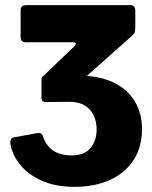

<svg xmlns="http://www.w3.org/2000/svg" viewBox="-20 -550 591 745"><path d="M270 175Q196 175 143 151.5Q90 128 59 90Q28 52 21 11Q17 -14 34 -17L121 -33Q142 -37 146 -23Q157 13 184.5 33Q212 53 259 53Q308 53 331.5 24Q355 -5 355 -48Q355 -79 343 -103.5Q331 -128 306.5 -142Q282 -156 244 -155L159 -154Q141 -154 141 -170V-242Q141 -257 159 -257H279Q363 -257 419 -230.5Q475 -204 503 -157Q531 -110 531 -50Q531 21 498 71.5Q465 122 406 148.5Q347 175 270 175ZM227 -175 144 -251 270 -372Q281 -386 261 -386H79Q60 -386 60 -408V-511Q60 -530 82 -530H486Q505 -530 505 -508V-448Q505 -438 504 -429.5Q503 -421 492 -411Z"/></svg>

Font: Libre Franklin Black
Style: Regular
Weight: 900
Designer: Pablo Impallari, Rodrigo Fuenzalida, Nhung Nguyen
Foundry: Impallari Type
Version: Version 3.000